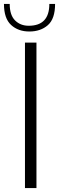

<svg xmlns="http://www.w3.org/2000/svg" viewBox="-45 -949 298 969"><path d="M81 -734H139V0H81ZM-25 -929H4Q4 -873 31 -846Q58 -819 100 -819Q204 -819 204 -929H233Q233 -854 196.5 -822Q160 -790 103 -790Q47 -790 11 -823Q-25 -856 -25 -929Z"/></svg>

Font: Exo Light
Style: Regular
Weight: 300
Designer: Natanael Gama
Foundry: Natanael Gama
Version: Version 1.500; ttfautohint (v1.6)